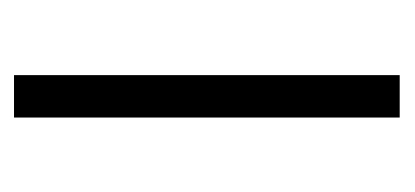

<svg xmlns="http://www.w3.org/2000/svg" viewBox="-172 -396 568 263"><g transform="rotate(-90 111.5 -264.0)"><path d="M140.6 -528.3V0H82.5V-528.3Z"/></g></svg>

Font: Vazirmatn RD FD ExtraLight
Style: Regular
Weight: 200
Designer: Saber Rastikerdar
Foundry: Saber Rastikerdar
Version: Version 33.003